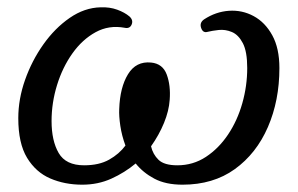

<svg xmlns="http://www.w3.org/2000/svg" viewBox="-20 -493 814 525"><path d="M205 12Q157 12 117.5 -5Q78 -22 54 -61.5Q30 -101 30 -170Q30 -222 48.5 -274.5Q67 -327 98.5 -371.5Q130 -416 170.5 -444Q211 -472 255 -473Q280 -474 300.5 -466.5Q321 -459 334 -448Q345 -438 340 -426Q335 -414 321 -417Q278 -425 241.5 -405Q205 -385 178 -347Q151 -309 136 -260.5Q121 -212 121 -162Q121 -108 140.5 -74.5Q160 -41 210 -41Q251 -41 278.5 -56.5Q306 -72 323 -95Q313 -122 309 -149Q305 -176 306 -195Q308 -254 330 -290Q352 -326 393 -322Q425 -319 436 -289Q447 -259 444 -220Q442 -190 428.5 -157Q415 -124 393 -93Q398 -71 413.5 -56Q429 -41 465 -41Q508 -41 543 -64Q578 -87 603.5 -125Q629 -163 642.5 -210.5Q656 -258 656 -307Q656 -352 644 -375Q632 -398 614 -405.5Q596 -413 578 -411Q560 -409 548 -406Q535 -402 530 -416.5Q525 -431 538 -440Q570 -461 606 -463.5Q642 -466 673.5 -449Q705 -432 724.5 -396.5Q744 -361 744 -307Q744 -218 712.5 -145.5Q681 -73 622 -30.5Q563 12 479 12Q433 12 402 -4.5Q371 -21 351 -46Q321 -21 284.5 -4.5Q248 12 205 12Z"/></svg>

Font: Zen Old Mincho
Style: Regular
Weight: 400
Designer: Yoshimichi Ohira
Foundry: Positype
Version: Version 1.001